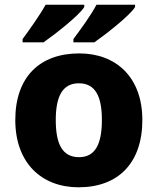

<svg xmlns="http://www.w3.org/2000/svg" viewBox="-20 -786 670 816"><path d="M554 -756V-766H390C367 -721 320 -658 292 -620V-606H381C431 -641 533 -721 554 -756ZM338 -756V-766H174C149 -721 104 -658 76 -620V-606H165C215 -641 317 -721 338 -756ZM585 -276C585 -458 473 -559 317 -559C148 -559 45 -458 45 -276C45 -93 157 10 314 10C482 10 585 -93 585 -276ZM217 -276C217 -377 246 -432 315 -432C385 -432 413 -377 413 -276C413 -174 385 -118 316 -118C245 -118 217 -174 217 -276Z"/></svg>

Font: Noto Sans Lao UI ExtBd
Style: Regular
Weight: 800
Designer: Monotype Design Team
Foundry: Monotype Imaging Inc.
Version: Version 2.000